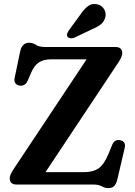

<svg xmlns="http://www.w3.org/2000/svg" viewBox="-20 -939 689 977"><path d="M583.5 -623 211.5 -63H407.5Q452.5 -63 480.8 -81.8Q509 -100.5 532.5 -157L551.5 -203.5Q564 -231.5 592 -225.5Q623 -219 614 -184L577 -25.5Q571 -3 561 7.5Q551 18 531.5 18Q513.5 18 497.8 9Q482 0 454 0H65Q29.5 0 29.5 -31.5Q29.5 -49 48 -76.5L420.5 -637H238.5Q201.5 -637 177.5 -621.2Q153.5 -605.5 136.5 -564.5L121 -528.5Q113.5 -512 102.2 -506.8Q91 -501.5 79 -503.5Q65 -506 58 -516Q51 -526 54.5 -542.5L82.5 -677Q92 -721.5 128.5 -721.5Q146.5 -721.5 163 -710.8Q179.5 -700 207 -700H566.5Q602 -700 602 -668.5Q602 -651.5 583.5 -623ZM387 -862Q406.5 -891.5 427.2 -907.5Q448 -923.5 475.5 -917Q499.5 -911 510.2 -891.5Q521 -872 516 -852Q510.5 -829.5 493.8 -815.8Q477 -802 448 -790L356.5 -746.5Q348 -743.5 339 -744.2Q330 -745 324.5 -751Q319 -758 321.2 -765.8Q323.5 -773.5 328.5 -782Z"/></svg>

Font: Fraunces 9pt Soft SemiBold
Style: Regular
Weight: 600
Version: Version 1.000;[b76b70a41]